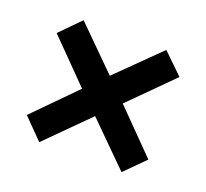

<svg xmlns="http://www.w3.org/2000/svg" viewBox="-78 -638 610 568"><g transform="rotate(20 227.0 -353.5)"><path d="M356 -546 420 -484 289 -353 417 -223 355 -161 225 -290 96 -161 34 -224 161 -353 34 -482 96 -545 225 -417Z"/></g></svg>

Font: Noto Sans Malayalam ExtraCondensed SemiBold
Style: Regular
Weight: 600
Width: 2
Designer: Jelle Bosma - Monotype Design Team
Foundry: Monotype Imaging Inc.
Version: Version 2.104; ttfautohint (v1.8.4.7-5d5b)